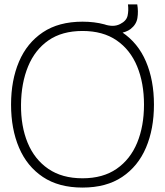

<svg xmlns="http://www.w3.org/2000/svg" viewBox="-20 -833 746 868"><path d="M353 15Q245.5 15 173.8 -33Q102 -81 66 -165.5Q30 -250 30 -360Q30 -470 66 -554.5Q102 -639 173.8 -687Q245.5 -735 353 -735Q460.5 -735 532.2 -687Q604 -639 640 -554.5Q676 -470 676 -360Q676 -250 640 -165.5Q604 -81 532.2 -33Q460.5 15 353 15ZM353 -27Q445.5 -27 507.2 -69.8Q569 -112.5 600 -187.5Q631 -262.5 631 -360Q631 -457.5 600 -532.8Q569 -608 507.2 -650.5Q445.5 -693 353 -693Q260.5 -693 199.2 -650.5Q138 -608 107 -532.8Q76 -457.5 75 -360Q74 -262.5 105 -187.5Q136 -112.5 198.2 -69.8Q260.5 -27 353 -27ZM558.5 -813H600.5Q606 -781 601.2 -751.5Q596.5 -722 570 -701.5Q551.5 -687.5 517 -681.8Q482.5 -676 446 -699V-724Q472.5 -716 490.2 -716.2Q508 -716.5 523.5 -724.5Q551.5 -738.5 556.8 -762Q562 -785.5 558.5 -813Z"/></svg>

Font: Manrope Variable Light
Style: Regular
Weight: 200
Designer: Mikhail Sharanda
Foundry: Mikhail Sharanda
Version: Version 4.505